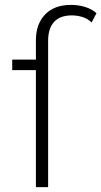

<svg xmlns="http://www.w3.org/2000/svg" viewBox="-20 -766 415 786"><path d="M127 0V-479H30V-522H127V-602Q127 -667 164.5 -706.5Q202 -746 271 -746Q301 -746 328.5 -737.5Q356 -729 375 -712L355 -674Q340 -689 318.5 -696Q297 -703 274 -703Q226 -703 201.5 -676.5Q177 -650 177 -598V0Z"/></svg>

Font: Montserrat Z Light
Style: Regular
Weight: 300
Designer: Julieta Ulanovsky
Foundry: Julieta Ulanovsky
Version: Version 8.000